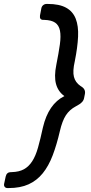

<svg xmlns="http://www.w3.org/2000/svg" viewBox="-73 -796 461 975"><path d="M-52 137 -44 100Q-39 78 -17 78H-13Q24 77 48.5 63.5Q73 50 90.5 23Q108 -4 120 -46.5Q132 -89 145 -149Q173 -268 254 -308Q222 -331 211.5 -369.5Q201 -408 213 -467Q225 -527 231 -570Q237 -613 231.5 -640.5Q226 -668 207 -681Q188 -694 152 -695H147Q127 -695 130 -717L137 -754Q139 -764 146.5 -770Q154 -776 164 -776H169Q228 -776 262.5 -757Q297 -738 311.5 -701Q326 -664 323.5 -610Q321 -556 307 -486Q295 -434 302.5 -405.5Q310 -377 335 -360L341 -356Q363 -342 358 -318L354 -298Q350 -276 321 -261L312 -256Q280 -239 261.5 -210.5Q243 -182 231 -130Q215 -61 194.5 -7Q174 47 144 84Q114 121 72 140Q30 159 -29 159H-35Q-44 159 -49 153Q-54 147 -52 137Z"/></svg>

Font: SVN-Rubik
Style: Italic
Weight: 400
Italic angle: -12°
Designer: Hubert and Fischer
Foundry: Hubert & Fischer
Version: Version 2.101; ttfautohint (v1.8.3)